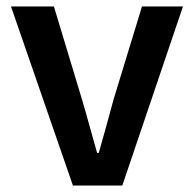

<svg xmlns="http://www.w3.org/2000/svg" viewBox="-20 -575 600 595"><path d="M206 0 14 -555H147L234 -267Q246 -227 257.5 -184.5Q269 -142 281 -101H286Q298 -142 309.5 -184.5Q321 -227 332 -267L420 -555H547L359 0Z"/></svg>

Font: Noto Sans KR SemiBold
Style: Regular
Weight: 600
Designer: Ryoko NISHIZUKA  (kana, bopomofo & ideographs); Paul D. Hunt (Latin, Greek & Cyrillic); Sandoll Communications , Soo-you
Foundry: Adobe
Version: Version 2.004-H2;hotconv 1.0.118;makeotfexe 2.5.65603